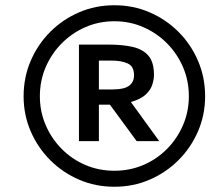

<svg xmlns="http://www.w3.org/2000/svg" viewBox="-20 -700 854 732"><path d="M416 12Q344 12 281.5 -15Q219 -42 171.5 -89.5Q124 -137 97 -199.5Q70 -262 70 -333Q70 -405 97 -468Q124 -531 171.5 -578.5Q219 -626 281.5 -653Q344 -680 416 -680Q488 -680 550.5 -653Q613 -626 660.5 -578.5Q708 -531 735 -468Q762 -405 762 -333Q762 -262 735 -199.5Q708 -137 660.5 -89.5Q613 -42 550.5 -15Q488 12 416 12ZM416 -49Q475 -49 526.5 -71Q578 -93 617 -132.5Q656 -172 678 -223.5Q700 -275 700 -333Q700 -392 678 -443.5Q656 -495 617 -534.5Q578 -574 526.5 -596.5Q475 -619 416 -619Q357 -619 305.5 -596.5Q254 -574 215 -534.5Q176 -495 154 -443.5Q132 -392 132 -333Q132 -275 154 -223.5Q176 -172 215 -132.5Q254 -93 305.5 -71Q357 -49 416 -49ZM281 -162V-530H393Q448 -530 486.5 -521Q525 -512 546 -487.5Q567 -463 567 -414Q567 -399 561 -378.5Q555 -358 536 -340Q517 -322 479 -311L587 -162H501L399 -301H357V-162ZM357 -359H410Q453 -359 472 -373Q491 -387 491 -413Q491 -447 467 -458Q443 -469 405 -469H357Z"/></svg>

Font: Atkinson Hyperlegible
Style: Italic
Weight: 400
Italic angle: -12°
Designer: Elliott Scott, Megan Eiswerth, Linus Boman, Theodore Petrosky
Foundry: Braille Institute
Version: Version 1.006; ttfautohint (v1.8.3)